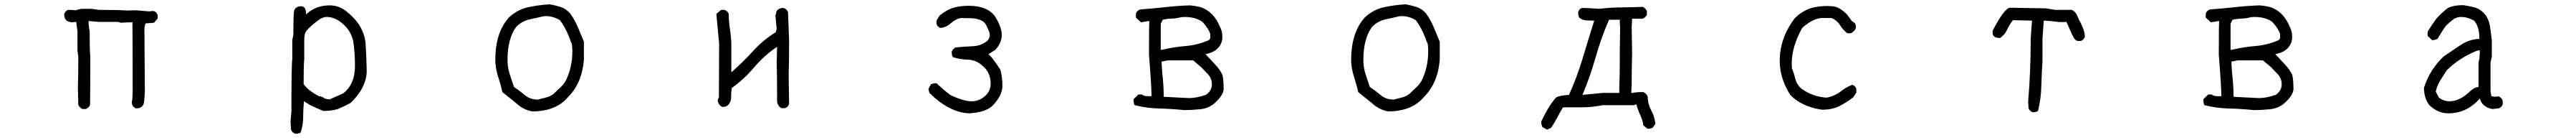

<svg xmlns="http://www.w3.org/2000/svg" viewBox="-20 -508 12040 643"><path d="M381 0H365Q348 -10 346 -20L344 -101Q346 -144 346 -244L342 -273V-362L336 -406L313 -404Q306 -406 299 -408Q292 -410 286 -418Q283 -422 282.5 -425Q282 -428 281 -431.5Q280 -435 280 -443Q287 -459 299 -462Q317 -462 334 -460Q352 -467 369 -467H406L443 -462Q531 -462 574 -459L616 -460L677 -455L697 -457Q712 -453 717 -437V-422L700 -402L661 -399Q655 -387 655 -373L657 -77L654 -40Q653 -3 616 -3Q611 -4 603.5 -11Q596 -18 596 -34Q599 -42 599 -54Q599 -66 600 -77Q600 -343 599 -399L600 -404Q573 -404 545 -402L531 -406H443L394 -410Q394 -386 399 -362Q399 -273 402 -244Q402 -103 401 -20Q398 -8 381 0Z M1521 -45 1584 -73Q1639 -116 1639 -199Q1639 -263 1631 -315Q1622 -361 1584.5 -395Q1547 -429 1507 -429Q1486 -429 1461 -409Q1412 -371 1406 -353Q1402 -340 1402 -321V-233Q1399 -204 1399 -117Q1416 -89 1470 -60Q1483 -59 1493.5 -52Q1504 -45 1521 -45ZM1360 115Q1345 110 1340 95L1338 57L1342 11Q1342 -204 1346 -233V-321L1351 -346Q1351 -433 1354 -454Q1358 -479 1390 -479Q1405 -476 1409 -460L1411 -441Q1455 -483 1521 -483Q1559 -483 1591 -461Q1682 -394 1689 -302Q1693 -236 1694 -173Q1690 -96 1618 -28Q1590 -13 1559 0Q1529 9 1491 9Q1468 -1 1445 -11Q1422 -21 1401 -37Q1397 -1 1397 37Q1397 75 1385 110Q1376 115 1360 115Z M2494 -44 2533 -54Q2552 -59 2568 -71Q2583 -86 2598.5 -100Q2614 -114 2624 -132Q2655 -193 2655 -269Q2655 -286 2653 -303Q2646 -317 2642 -331Q2621 -383 2597 -414Q2565 -433 2531 -433Q2519 -433 2489 -425L2452 -417Q2417 -408 2392 -382Q2352 -327 2352 -229Q2352 -193 2362 -163.5Q2372 -134 2382 -103Q2409 -85 2433.5 -64.5Q2458 -44 2494 -44ZM2468 11Q2427 4 2395 -25L2328 -79Q2322 -106 2313 -135Q2295 -186 2295 -229Q2295 -358 2360 -428Q2400 -464 2449 -474.5Q2498 -485 2550 -488Q2577 -483 2601.5 -475Q2626 -467 2645 -445Q2666 -416 2680.5 -382Q2695 -348 2709 -314V-229Q2700 -121 2636 -57Q2579 11 2468 11Z M3648 -4H3634Q3618 -9 3612 -32Q3612 -157 3610 -217L3612 -290Q3552 -250 3504.5 -194Q3457 -138 3400 -98Q3397 -77 3397 -54Q3397 -31 3380 -16Q3372 -10 3356 -10Q3339 -16 3334 -41L3340 -55L3341 -305L3328 -443L3350 -462H3366Q3381 -457 3386 -443Q3386 -406 3391.5 -372.5Q3397 -339 3398 -305V-171Q3453 -219 3500 -270.5Q3547 -322 3606 -358L3610 -374L3604 -437L3606 -440Q3607 -447 3608.5 -453Q3610 -459 3618 -465Q3626 -471 3643 -471Q3658 -465 3663 -451L3668 -319Q3668 -219 3666 -158L3668 -24Q3663 -8 3648 -4Z M4510 20Q4416 16 4324 -75L4319 -93L4331 -115Q4339 -120 4357 -120Q4371 -108 4388 -92.5Q4405 -77 4424 -64Q4485 -36 4522 -36Q4545 -36 4565 -47Q4610 -73 4610 -118Q4610 -173 4568 -205Q4540 -229 4503 -230Q4466 -231 4433 -242Q4428 -250 4428 -268Q4430 -273 4436 -279.5Q4442 -286 4447 -287Q4485 -291 4525.5 -292.5Q4566 -294 4596 -319Q4606 -332 4606 -345Q4606 -351 4604 -358Q4598 -371 4592 -385.5Q4586 -400 4572 -410Q4549 -422 4521.5 -423Q4494 -424 4469 -424Q4444 -418 4423 -399Q4402 -380 4376 -378Q4361 -382 4357 -397V-412L4371 -435Q4409 -467 4452 -476Q4479 -481 4508 -481Q4592 -481 4629 -434Q4662 -382 4662 -345Q4662 -308 4631 -275L4600 -256Q4603 -252 4606 -250Q4620 -235 4631 -219Q4642 -203 4654 -186Q4665 -157 4665 -103Q4661 -56 4615 -12Q4581 16 4510 20Z M5411 -276Q5465 -289 5521 -293.5Q5577 -298 5630 -321Q5637 -328 5637 -335L5636 -351Q5629 -374 5600 -406Q5568 -429 5516 -429L5500 -428Q5479 -422 5457.5 -421.5Q5436 -421 5414 -416L5405 -397V-276ZM5537 -51Q5571 -51 5616 -66Q5644 -85 5644 -115Q5644 -144 5623 -165L5593 -196L5556 -227H5440L5409 -221Q5409 -207 5412 -169Q5419 -109 5419 -57ZM5514 5Q5456 -1 5397 -2.5Q5338 -4 5283 -18Q5278 -25 5278 -46L5301 -68H5316Q5327 -60 5339 -60H5362Q5362 -105 5350 -253Q5350 -397 5352 -410Q5345 -410 5313 -404L5289 -426V-445Q5294 -459 5309 -464Q5366 -468 5424 -474.5Q5482 -481 5541 -483Q5566 -481 5594 -474Q5652 -453 5681 -385Q5693 -363 5693 -336Q5693 -300 5664 -276Q5642 -260 5614 -256Q5638 -230 5659 -208Q5680 -186 5693 -160Q5699 -139 5699 -89Q5694 -62 5662 -32Q5630 -2 5588 1Q5550 5 5514 5Z M6494 -44 6533 -54Q6552 -59 6568 -71Q6583 -86 6598.5 -100Q6614 -114 6624 -132Q6655 -193 6655 -269Q6655 -286 6653 -303Q6646 -317 6642 -331Q6621 -383 6597 -414Q6565 -433 6531 -433Q6519 -433 6489 -425L6452 -417Q6417 -408 6392 -382Q6352 -327 6352 -229Q6352 -193 6362 -163.5Q6372 -134 6382 -103Q6409 -85 6433.5 -64.5Q6458 -44 6494 -44ZM6468 11Q6427 4 6395 -25L6328 -79Q6322 -106 6313 -135Q6295 -186 6295 -229Q6295 -358 6360 -428Q6400 -464 6449 -474.5Q6498 -485 6550 -488Q6577 -483 6601.5 -475Q6626 -467 6645 -445Q6666 -416 6680.5 -382Q6695 -348 6709 -314V-229Q6700 -121 6636 -57Q6579 11 6468 11Z M7376 -66 7470 -75H7548Q7548 -119 7550 -163Q7550 -270 7552 -378L7550 -410L7552 -416H7500Q7463 -331 7437.5 -241Q7412 -151 7376 -66ZM7210 96 7189 84Q7183 72 7183 59Q7220 -19 7254 -55Q7271 -63 7313 -66Q7351 -150 7377.5 -238Q7404 -326 7431 -412Q7411 -412 7393 -413Q7375 -414 7361 -426Q7356 -435 7356 -451Q7360 -467 7375 -471Q7394 -471 7455 -467Q7505 -473 7556 -473.5Q7607 -474 7657 -476Q7662 -475 7668.5 -468.5Q7675 -462 7677 -457V-439Q7675 -434 7668.5 -428Q7662 -422 7657 -421H7608L7606 -380L7608 -260Q7606 -189 7606 -117L7604 -75H7612Q7622 -79 7661 -79Q7677 -70 7681 -57Q7681 -25 7697 5Q7713 35 7717 69L7705 86Q7696 92 7680 92L7661 77Q7657 50 7645.5 26.5Q7634 3 7628 -22L7616 -18H7470Q7420 -8 7378 -8H7285Q7271 15 7258 40Q7245 65 7229 88Z M8502 3H8494Q8400 -11 8347 -66Q8298 -143 8298 -224Q8298 -332 8369 -424Q8405 -459 8450 -472Q8484 -480 8520 -480L8544 -479Q8576 -477 8612 -441L8635 -410Q8642 -406 8648 -401Q8654 -396 8654 -378Q8649 -362 8630 -353H8614Q8595 -367 8580 -390.5Q8565 -414 8540 -424H8490Q8449 -419 8403 -378Q8354 -290 8354 -212L8355 -189Q8363 -172 8371 -140Q8378 -114 8398 -96Q8451 -57 8518 -53Q8552 -60 8579 -79Q8606 -101 8637 -113Q8653 -107 8656 -93V-77L8642 -55Q8611 -31 8574 -12Q8540 3 8502 3Z M9480 15Q9465 9 9461 -4L9459 -34Q9471 -175 9471 -329L9477 -412L9388 -414Q9371 -393 9360.5 -369.5Q9350 -346 9328 -331Q9296 -331 9293 -351V-365Q9349 -472 9375 -472L9544 -469L9585 -462H9664Q9682 -452 9688.5 -434.5Q9695 -417 9705 -401Q9707 -395 9714 -380Q9724 -356 9724 -337Q9719 -322 9705 -317H9689Q9681 -321 9675 -327.5Q9669 -334 9638 -406L9617 -405Q9601 -405 9585.5 -407.5Q9570 -410 9532 -412L9526 -329V-225Q9522 -166 9520.5 -106Q9519 -46 9505 9Q9497 15 9480 15Z M10411 -276Q10465 -289 10521 -293.5Q10577 -298 10630 -321Q10637 -328 10637 -335L10636 -351Q10629 -374 10600 -406Q10568 -429 10516 -429L10500 -428Q10479 -422 10457.5 -421.5Q10436 -421 10414 -416L10405 -397V-276ZM10537 -51Q10571 -51 10616 -66Q10644 -85 10644 -115Q10644 -144 10623 -165L10593 -196L10556 -227H10440L10409 -221Q10409 -207 10412 -169Q10419 -109 10419 -57ZM10514 5Q10456 -1 10397 -2.5Q10338 -4 10283 -18Q10278 -25 10278 -46L10301 -68H10316Q10327 -60 10339 -60H10362Q10362 -105 10350 -253Q10350 -397 10352 -410Q10345 -410 10313 -404L10289 -426V-445Q10294 -459 10309 -464Q10366 -468 10424 -474.5Q10482 -481 10541 -483Q10566 -481 10594 -474Q10652 -453 10681 -385Q10693 -363 10693 -336Q10693 -300 10664 -276Q10642 -260 10614 -256Q10638 -230 10659 -208Q10680 -186 10693 -160Q10699 -139 10699 -89Q10694 -62 10662 -32Q10630 -2 10588 1Q10550 5 10514 5Z M11431 -36Q11479 -38 11527 -85Q11544 -101 11564 -103V-217Q11570 -237 11570 -273H11560Q11474 -239 11415 -180Q11400 -157 11385 -133Q11370 -109 11364 -81L11379 -53Q11402 -36 11431 -36ZM11423 20Q11374 20 11334 -18Q11309 -51 11309 -99Q11336 -184 11402 -246Q11440 -271 11480 -298Q11520 -325 11568 -327Q11568 -385 11543 -412Q11512 -429 11483 -429Q11459 -429 11440 -413Q11425 -401 11411 -387Q11401 -374 11392 -359Q11383 -344 11372 -327Q11360 -321 11347 -321L11326 -341V-360Q11344 -390 11366 -420Q11390 -447 11421 -471Q11449 -484 11489 -484Q11508 -483 11551 -472Q11606 -450 11617 -388Q11622 -355 11626 -321V-244L11620 -217V-81L11624 -60L11639 -57L11657 -59Q11671 -54 11677 -39V-22Q11672 -7 11657 -3L11629 0Q11582 -8 11570 -49Q11509 20 11423 20Z"/></svg>

Font: Yozai
Style: Regular
Weight: 400
Designer: LXGW / Y.OzVox
Foundry: LXGW / Y.OzVox
Version: Version 0.861;October 22, 2024